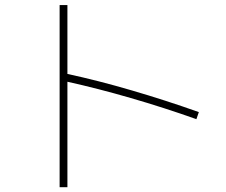

<svg xmlns="http://www.w3.org/2000/svg" viewBox="-20 -739 904 769"><path d="M250 -411.6V10.7H218.8V-718.8H250V-442.9Q372.6 -416.5 508.5 -376.7Q644.5 -336.9 776.4 -290L766.6 -261.7Q636.2 -308.1 503.7 -346.4Q371.1 -384.8 250 -411.6Z"/></svg>

Font: Pretendard GOV Thin
Style: Regular
Weight: 100
Designer: Base glyphs from Inter by Rasmus Andersson; Hangeul glyphs from Noto Sans CJK(Source Han Sans) by Jang Soo-young and Kan
Foundry: Kil Hyung-jin
Version: Version 1.309